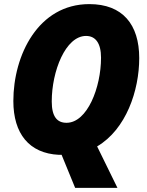

<svg xmlns="http://www.w3.org/2000/svg" viewBox="-20 -745 717 935"><path d="M280 9 346 170H552L453 -32C594 -115 658 -304 658 -462C658 -626 577 -725 415 -725C166 -725 45 -476 45 -253C45 -94 122 2 267 9C272 9 275 9 280 9ZM304 -147C258 -147 232 -177 232 -251C232 -398 299 -570 399 -570C445 -570 472 -535 472 -464C472 -319 405 -147 304 -147Z"/></svg>

Font: Noto Sans SemiCondensed Black
Style: Italic
Weight: 900
Width: 4
Italic angle: -12°
Designer: Monotype Design Team
Foundry: Monotype Imaging Inc.
Version: Version 2.013